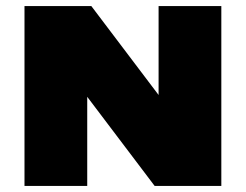

<svg xmlns="http://www.w3.org/2000/svg" viewBox="-20 -615 813 635"><path d="M61 0V-595H282L533.5 -262.5H504.5V-595H712V0H491.5L240 -332.5H268.5V0Z"/></svg>

Font: Encode Sans SC SemiExpanded Black
Style: Regular
Weight: 900
Width: 6
Designer: Multiple Designers
Foundry: Impallari Type
Version: Version 3.002